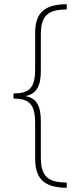

<svg xmlns="http://www.w3.org/2000/svg" viewBox="-20 -734 383 912"><path d="M297 158V133C207 133 174 103 174 14V-158C174 -231 154 -267 103 -277V-278C153 -289 174 -325 174 -396V-570C174 -659 207 -689 297 -689V-714C195 -713 147 -677 147 -578V-406C147 -313 117 -291 44 -290V-266C117 -265 147 -242 147 -148V20C147 120 195 157 297 158Z"/></svg>

Font: Noto Sans Arabic UI Cn Th
Style: Regular
Weight: 100
Width: 3
Designer: Monotype Design Team, Nadine Chahine and Nizar Qandah
Foundry: Monotype Imaging Inc.
Version: Version 2.010